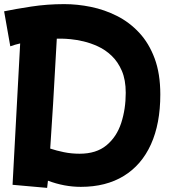

<svg xmlns="http://www.w3.org/2000/svg" viewBox="-20 -834 837 933"><path d="M209 79 41 64 78 -623Q52 -617 30 -609L0 -779Q53 -790 131 -802Q209 -814 292 -814Q356 -814 422 -800.5Q488 -787 548.5 -756.5Q609 -726 656.5 -675Q704 -624 731.5 -550Q759 -476 759 -375Q759 -233 713.5 -132.5Q668 -32 581.5 21Q495 74 373 74Q292 74 213 44Q211 64 209 79ZM285 -646Q271 -646 256 -646Q246 -460 238 -329.5Q230 -199 224 -112Q254 -102 290.5 -94.5Q327 -87 367 -87Q448 -87 497.5 -128Q547 -169 569 -236.5Q591 -304 591 -383Q591 -446 572 -490Q553 -534 522.5 -563Q492 -592 456 -608.5Q420 -625 385.5 -633Q351 -641 324 -643.5Q297 -646 285 -646Z"/></svg>

Font: Mochiy Pop P One
Style: Regular
Weight: 400
Designer: FONTDASU
Foundry: FONTDASU / Google Inc. / Adobe
Version: Version 2.000